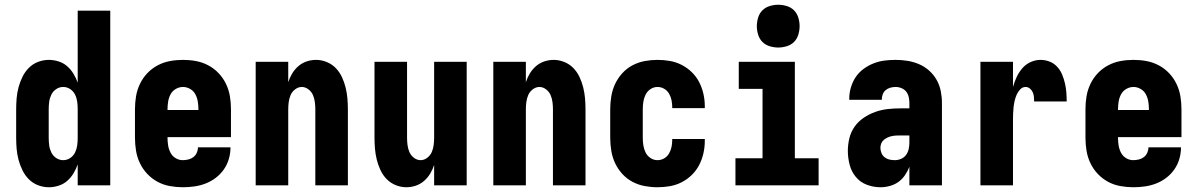

<svg xmlns="http://www.w3.org/2000/svg" viewBox="-20 -780 5040 808"><path d="M186 8Q162 8 140 -0.5Q118 -9 101.5 -25.5Q85 -42 74.5 -63.5Q64 -85 58 -107.5Q52 -130 50 -153.5Q48 -177 48 -200V-320Q48 -343 50 -366.5Q52 -390 58 -412.5Q64 -435 74.5 -456.5Q85 -478 101.5 -494.5Q118 -511 140 -519.5Q162 -528 186 -528Q206 -528 226.5 -521.5Q247 -515 262.5 -501.5Q278 -488 289 -470Q300 -452 307 -432V-735H444V0H307V-88Q300 -68 289 -50Q278 -32 262.5 -18.5Q247 -5 226.5 1.5Q206 8 186 8ZM246 -106Q262 -106 275.5 -115Q289 -124 296 -138.5Q303 -153 305 -168.5Q307 -184 307 -200V-320Q307 -336 305 -351.5Q303 -367 296 -381.5Q289 -396 275.5 -405Q262 -414 246 -414Q230 -414 216.5 -405Q203 -396 196 -381.5Q189 -367 187 -351.5Q185 -336 185 -320V-200Q185 -184 187 -168.5Q189 -153 196 -138.5Q203 -124 216.5 -115Q230 -106 246 -106Z M749 8Q722 8 694.5 3Q667 -2 643 -15Q619 -28 600 -48Q581 -68 569 -93Q557 -118 552.5 -145.5Q548 -173 548 -200V-320Q548 -348 552.5 -375Q557 -402 569 -427Q581 -452 600 -472Q619 -492 643.5 -505Q668 -518 695 -523Q722 -528 750 -528Q778 -528 805 -523Q832 -518 856.5 -505Q881 -492 900 -472Q919 -452 931 -427Q943 -402 947.5 -375Q952 -348 952 -320V-203H685V-200Q685 -184 687.5 -168Q690 -152 697.5 -137.5Q705 -123 719 -114.5Q733 -106 749 -106Q761 -106 773 -109Q785 -112 794 -119Q803 -126 808 -137Q813 -148 813 -160H950V-159Q950 -135 943 -111Q936 -87 922 -67Q908 -47 888.5 -32Q869 -17 846 -8Q823 1 798.5 4.5Q774 8 749 8ZM685 -317H815V-320Q815 -336 812.5 -352Q810 -368 802.5 -382.5Q795 -397 780.5 -405.5Q766 -414 750 -414Q734 -414 719.5 -405.5Q705 -397 697.5 -382.5Q690 -368 687.5 -352Q685 -336 685 -320Z M1056 0V-520H1193V-434Q1199 -453 1209.5 -470.5Q1220 -488 1235.5 -501.5Q1251 -515 1270.5 -521.5Q1290 -528 1310 -528Q1333 -528 1355 -519Q1377 -510 1393 -493.5Q1409 -477 1419 -455.5Q1429 -434 1434.5 -411.5Q1440 -389 1442 -366Q1444 -343 1444 -320V0H1307V-320Q1307 -335 1305 -350.5Q1303 -366 1297 -380Q1291 -394 1278 -404Q1265 -414 1250 -414Q1235 -414 1222 -404Q1209 -394 1203 -380Q1197 -366 1195 -350.5Q1193 -335 1193 -320V0Z M1690 8Q1667 8 1645 -1Q1623 -10 1607 -26.5Q1591 -43 1581 -64.5Q1571 -86 1565.5 -108.5Q1560 -131 1558 -154Q1556 -177 1556 -200V-520H1693V-200Q1693 -185 1695 -169.5Q1697 -154 1703 -140Q1709 -126 1722 -116Q1735 -106 1750 -106Q1765 -106 1778 -116Q1791 -126 1797 -140Q1803 -154 1805 -169.5Q1807 -185 1807 -200V-520H1944V0H1807V-86Q1801 -67 1790.5 -49.5Q1780 -32 1764.5 -18.5Q1749 -5 1729.5 1.5Q1710 8 1690 8Z M2056 0V-520H2193V-434Q2199 -453 2209.5 -470.5Q2220 -488 2235.5 -501.5Q2251 -515 2270.5 -521.5Q2290 -528 2310 -528Q2333 -528 2355 -519Q2377 -510 2393 -493.5Q2409 -477 2419 -455.5Q2429 -434 2434.5 -411.5Q2440 -389 2442 -366Q2444 -343 2444 -320V0H2307V-320Q2307 -335 2305 -350.5Q2303 -366 2297 -380Q2291 -394 2278 -404Q2265 -414 2250 -414Q2235 -414 2222 -404Q2209 -394 2203 -380Q2197 -366 2195 -350.5Q2193 -335 2193 -320V0Z M2747 8Q2720 8 2693 3Q2666 -2 2641.5 -15Q2617 -28 2598.5 -48.5Q2580 -69 2568.5 -93.5Q2557 -118 2552.5 -145.5Q2548 -173 2548 -200V-320Q2548 -347 2552.5 -374.5Q2557 -402 2568.5 -426.5Q2580 -451 2598.5 -471.5Q2617 -492 2641.5 -505Q2666 -518 2693 -523Q2720 -528 2747 -528Q2773 -528 2799 -523.5Q2825 -519 2848.5 -507Q2872 -495 2891 -476.5Q2910 -458 2922 -435Q2934 -412 2940 -386Q2946 -360 2946 -334V-325H2809V-329Q2809 -344 2806 -358.5Q2803 -373 2795.5 -386Q2788 -399 2775 -406.5Q2762 -414 2747 -414Q2731 -414 2717.5 -405Q2704 -396 2697 -382Q2690 -368 2687.5 -352Q2685 -336 2685 -320V-200Q2685 -184 2687.5 -168Q2690 -152 2697 -138Q2704 -124 2717.5 -115Q2731 -106 2747 -106Q2762 -106 2775 -113.5Q2788 -121 2795.5 -134Q2803 -147 2806 -161.5Q2809 -176 2809 -191V-195H2946V-186Q2946 -160 2940 -134Q2934 -108 2922 -85Q2910 -62 2891 -43.5Q2872 -25 2848.5 -13Q2825 -1 2799 3.5Q2773 8 2747 8Z M3075 0V-114H3189V-406H3089V-520H3325V-114H3425V0ZM3255 -580Q3237 -580 3219 -585.5Q3201 -591 3188.5 -603.5Q3176 -616 3170.5 -634Q3165 -652 3165 -670Q3165 -688 3170.5 -706Q3176 -724 3188.5 -736.5Q3201 -749 3219 -754.5Q3237 -760 3255 -760Q3273 -760 3291 -754.5Q3309 -749 3321.5 -736.5Q3334 -724 3339.5 -706Q3345 -688 3345 -670Q3345 -652 3339.5 -634Q3334 -616 3321.5 -603.5Q3309 -591 3291 -585.5Q3273 -580 3255 -580Z M3685 8Q3656 8 3628 -2.5Q3600 -13 3581.5 -35.5Q3563 -58 3555.5 -87Q3548 -116 3548 -145Q3548 -172 3554.5 -198.5Q3561 -225 3576.5 -247Q3592 -269 3615 -284.5Q3638 -300 3663.5 -309Q3689 -318 3715.5 -321Q3742 -324 3769 -324H3807V-347Q3807 -360 3804 -372.5Q3801 -385 3793.5 -394.5Q3786 -404 3774 -409Q3762 -414 3749 -414Q3738 -414 3727 -411Q3716 -408 3707.5 -401Q3699 -394 3695 -383.5Q3691 -373 3691 -362V-360H3554V-366Q3554 -389 3561 -412.5Q3568 -436 3581 -455.5Q3594 -475 3613.5 -489.5Q3633 -504 3655.5 -513Q3678 -522 3701.5 -525Q3725 -528 3749 -528Q3774 -528 3799 -524Q3824 -520 3847.5 -510Q3871 -500 3890 -483Q3909 -466 3921.5 -444Q3934 -422 3939 -397Q3944 -372 3944 -347V0H3807V-78Q3800 -60 3788.5 -43Q3777 -26 3761 -14.5Q3745 -3 3725 2.5Q3705 8 3685 8ZM3746 -106Q3759 -106 3772 -111.5Q3785 -117 3793 -128Q3801 -139 3804 -152.5Q3807 -166 3807 -180V-210H3769Q3760 -210 3750.5 -209.5Q3741 -209 3732 -207Q3723 -205 3714.5 -201Q3706 -197 3699 -191Q3692 -185 3688.5 -176Q3685 -167 3685 -158Q3685 -147 3689.5 -136Q3694 -125 3703 -118Q3712 -111 3723 -108.5Q3734 -106 3746 -106Z M4106 0V-520H4243V-414Q4249 -436 4258.5 -456Q4268 -476 4282 -492.5Q4296 -509 4316.5 -518.5Q4337 -528 4359 -528Q4378 -528 4396.5 -521Q4415 -514 4428.5 -499.5Q4442 -485 4449.5 -467Q4457 -449 4461.5 -430Q4466 -411 4467.5 -391.5Q4469 -372 4469 -353H4332Q4332 -363 4331 -373Q4330 -383 4326 -392Q4322 -401 4314 -407.5Q4306 -414 4296 -414Q4283 -414 4273.5 -404Q4264 -394 4258.5 -381.5Q4253 -369 4250 -356Q4247 -343 4245.5 -329.5Q4244 -316 4243.5 -302.5Q4243 -289 4243 -276V0Z M4749 8Q4722 8 4694.5 3Q4667 -2 4643 -15Q4619 -28 4600 -48Q4581 -68 4569 -93Q4557 -118 4552.5 -145.5Q4548 -173 4548 -200V-320Q4548 -348 4552.5 -375Q4557 -402 4569 -427Q4581 -452 4600 -472Q4619 -492 4643.5 -505Q4668 -518 4695 -523Q4722 -528 4750 -528Q4778 -528 4805 -523Q4832 -518 4856.5 -505Q4881 -492 4900 -472Q4919 -452 4931 -427Q4943 -402 4947.5 -375Q4952 -348 4952 -320V-203H4685V-200Q4685 -184 4687.5 -168Q4690 -152 4697.5 -137.5Q4705 -123 4719 -114.5Q4733 -106 4749 -106Q4761 -106 4773 -109Q4785 -112 4794 -119Q4803 -126 4808 -137Q4813 -148 4813 -160H4950V-159Q4950 -135 4943 -111Q4936 -87 4922 -67Q4908 -47 4888.5 -32Q4869 -17 4846 -8Q4823 1 4798.5 4.5Q4774 8 4749 8ZM4685 -317H4815V-320Q4815 -336 4812.5 -352Q4810 -368 4802.5 -382.5Q4795 -397 4780.5 -405.5Q4766 -414 4750 -414Q4734 -414 4719.5 -405.5Q4705 -397 4697.5 -382.5Q4690 -368 4687.5 -352Q4685 -336 4685 -320Z"/></svg>

Font: Iosevka Heavy
Style: Regular
Weight: 900
Monospace: yes
Designer: Belleve Invis
Foundry: Belleve Invis
Version: Version 32.5.0; ttfautohint (v1.8.4)